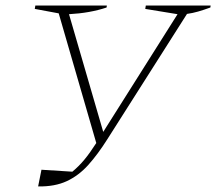

<svg xmlns="http://www.w3.org/2000/svg" viewBox="-20 -664 777 690"><path d="M117 6 129 -54 240 -47Q263 -66 283 -90Q303 -114 326 -150L191 -616L105 -632L107 -644H364L363 -637Q303 -617 228 -613L351 -190L618 -613L502 -632L504 -644H737L736 -637Q711 -628 692 -622.5Q673 -617 652 -614L366 -164Q332 -110 297.5 -71.5Q263 -33 220 -13Q177 7 117 6Z"/></svg>

Font: Piazzolla SC Thin
Style: Italic
Weight: 100
Italic angle: -11.3°
Designer: Juan Pablo del Peral
Foundry: Huerta Tipografica
Version: Version 1.330